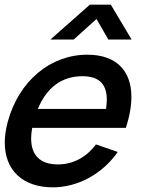

<svg xmlns="http://www.w3.org/2000/svg" viewBox="-23 -790 639 825"><path d="M391.7 -708.5 442.5 -620H542.5L453.2 -770H363.2L193.5 -620H293.5ZM115.3 -240.5H517.8C533.8 -289.8 541.6 -334.5 541.6 -373.6C541.6 -487.8 475 -555 352.1 -555C194.1 -555 57.4 -442.5 10 -265.5C1.6 -234 -2.5 -204.5 -2.5 -177.2C-2.5 -59.7 73.3 15 204.3 15C308.8 15 415.2 -40.5 483.1 -137L389.3 -169.5C347.9 -114 290.7 -83.5 225.7 -83.5C149.6 -83.5 110.8 -123.3 110.8 -194.8C110.8 -208.9 112.3 -224.1 115.3 -240.5ZM331.3 -462.5C401.6 -462.5 435.9 -429.8 435.9 -362C435.9 -349.8 434.8 -336.5 432.6 -322H139.6C177.6 -413.5 241.8 -462.5 331.3 -462.5Z"/></svg>

Font: Manrope
Style: SemiBoldItalic
Weight: 600
Italic angle: -15°
Designer: Mikhail Sharanda
Foundry: Mikhail Sharanda
Version: Version 4.502;hotconv 1.0.109;makeotfexe 2.5.65596